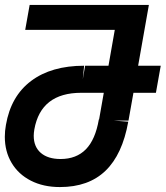

<svg xmlns="http://www.w3.org/2000/svg" viewBox="-22 -745 671 777"><path d="M-2.5 -191.5Q-2.5 -215 2 -239.5Q22 -356 104 -417.5Q186 -479 318.5 -479L313 -424.5L322.5 -479H417L442.5 -624H80L98 -725H580.5L537 -479H628.5L609 -369.5H518L498 -257H437.5L497 -252.5Q473.5 -120 405 -54Q336.5 12 220.5 12Q153.5 12 103 -13.8Q52.5 -39.5 25 -85.8Q-2.5 -132 -2.5 -191.5ZM114.5 -195.5Q114.5 -151 143.2 -126.2Q172 -101.5 223 -101.5Q287 -101.5 325.5 -140.8Q364 -180 378 -261.5H379L398 -369.5H307Q143.5 -369.5 117 -221.5Q114.5 -206.5 114.5 -195.5Z"/></svg>

Font: JuliaMono
Style: Bold Italic
Weight: 700
Italic angle: -9°
Monospace: yes
Designer: cormullion
Foundry: corm
Version: Version 0.057; ttfautohint (v1.8.4)